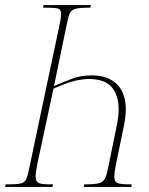

<svg xmlns="http://www.w3.org/2000/svg" viewBox="-66 -734 586 754"><path d="M291 -714 289 -704H283Q249 -704 232.5 -700Q216 -696 209.5 -684Q203 -672 198 -647L146 -396Q184 -413 218.5 -425.5Q253 -438 293 -438Q358 -438 393 -403.5Q428 -369 428 -304Q428 -278 421 -242L390 -92Q383 -58 383 -41Q383 -22 393.5 -16Q404 -10 444 -10H451L450 0H263L265 -10H269Q306 -10 322.5 -14.5Q339 -19 346 -32.5Q353 -46 358 -72L395 -253Q397 -266 398.5 -278.5Q400 -291 400 -304Q400 -360 372.5 -392Q345 -424 280 -424Q267 -424 236.5 -418.5Q206 -413 144 -386L81 -92Q74 -58 74 -41Q74 -22 84.5 -16Q95 -10 131 -10H142L140 0H-46L-44 -10H-31Q1 -10 15.5 -13.5Q30 -17 36 -28.5Q42 -40 47 -65L170 -647Q172 -657 173 -665Q174 -673 174 -678Q174 -697 161.5 -700.5Q149 -704 111 -704H103L105 -714Z"/></svg>

Font: Noto Serif Display ExtraCondensed Thin
Style: Italic
Weight: 100
Width: 2
Italic angle: -12°
Designer: Monotype Design Team
Foundry: Monotype Imaging Inc.
Version: Version 2.009